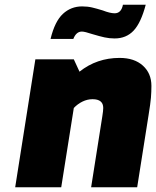

<svg xmlns="http://www.w3.org/2000/svg" viewBox="-20 -789 658 809"><path d="M129 -539H291L315 -487Q388 -545 484 -545Q546 -545 582 -512.5Q618 -480 618 -427Q618 -402 616 -377.5Q614 -353 606 -304L558 0H364L411 -298Q415 -323 415 -334Q415 -371 370 -371Q348 -371 327.5 -361Q307 -351 291 -334L238 0H44ZM326 -762Q349 -762 368 -757.5Q387 -753 413 -745Q444 -733 463 -733Q491 -733 498 -769H594Q574 -693 543 -660Q512 -627 463 -627Q441 -627 420.5 -631.5Q400 -636 370 -645Q337 -656 325 -656Q301 -656 289 -625H193Q211 -699 245 -730.5Q279 -762 326 -762Z"/></svg>

Font: Exo Black
Style: Italic
Weight: 900
Italic angle: -9°
Designer: Natanael Gama
Foundry: Natanael Gama
Version: Version 1.500; ttfautohint (v1.6)